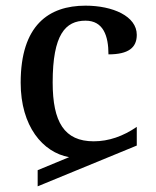

<svg xmlns="http://www.w3.org/2000/svg" viewBox="-20 -567 551 678"><path d="M113 91 463 -53V-119C415 -86 364 -68 311 -68C207 -68 166 -136 166 -276C166 -445 211 -494 282 -494C345 -494 363 -440 363 -375C434 -375 463 -399 463 -444C463 -510 378 -547 282 -547C152 -547 53 -478 53 -275C53 -121 131 -29 224 -12L113 34Z"/></svg>

Font: Noto Serif Georgian Medium
Style: Regular
Weight: 500
Designer: Monotype Design Team, Akaki Razmadze
Foundry: Google LLC
Version: Version 2.003